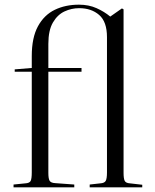

<svg xmlns="http://www.w3.org/2000/svg" viewBox="-20 -802 662 822"><path d="M38 0V-12L88 -17Q106 -18 111 -27Q116 -36 116 -64V-495H43V-505L116 -511V-562Q116 -641 142.5 -689.5Q169 -738 214.5 -760Q260 -782 318 -782Q360 -782 393.5 -767Q427 -752 452 -731L502 -766L509 -762V-62Q509 -37 514 -27.5Q519 -18 537 -17L589 -11V0H364V-12L409 -17Q427 -18 432.5 -27.5Q438 -37 438 -64V-643Q438 -709 404.5 -738Q371 -767 319 -767Q286 -767 256 -753Q226 -739 206.5 -705.5Q187 -672 187 -614V-511H329V-495H187V-62Q187 -37 192.5 -28Q198 -19 216 -18L298 -12V0Z"/></svg>

Font: Literata 72pt Light
Style: Regular
Weight: 300
Designer: Latin by Veronika Burian and Jose Scaglione. Greek by Irene Vlachou. Cyrillic by Vera Evstafieva.
Foundry: TypeTogether
Version: Version 3.002